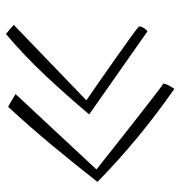

<svg xmlns="http://www.w3.org/2000/svg" viewBox="-0 -608 608 647"><g transform="rotate(-90 303.5 -284.0)"><path d="M513 -567.5Q521.5 -561 530 -553.2Q538.5 -545.5 543.5 -541L289.5 -296.5Q323.5 -273 362.5 -245.8Q401.5 -218.5 438 -192.8Q474.5 -167 501.5 -147.5Q528.5 -128 538.5 -119.5Q538.5 -113.5 535.8 -107.8Q533 -102 529.2 -97.5Q525.5 -93 522 -90.5L242 -287Q306 -363 373 -434.5Q440 -506 513 -567.5ZM267.5 -560Q273 -557.5 286.2 -549.8Q299.5 -542 310.5 -535L56.5 -262.5Q100 -228 148 -190Q196 -152 239 -118.5Q282 -85 311.2 -62.5Q340.5 -40 346 -37Q345.5 -31.5 342.5 -24.8Q339.5 -18 335.5 -11.5Q331.5 -5 328 0Q243.5 -59 165.2 -123.5Q87 -188 14.5 -259Q75.5 -337 138.2 -412.5Q201 -488 267.5 -560Z"/></g></svg>

Font: Grandstander Thin Thin
Style: Regular
Weight: 250
Version: Version 1.200